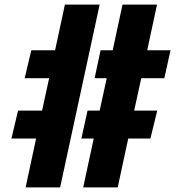

<svg xmlns="http://www.w3.org/2000/svg" viewBox="-20 -820 796 840"><path d="M92 0 138 -214H30L59 -336H164L195 -478H88L117 -600H221L264 -800H416L243 0ZM344 0 390 -214H336L363 -336H416L447 -478H394L420 -600H473L516 -800H667L624 -600H726L699 -478H598L567 -336H668L638 -214H541L495 0Z"/></svg>

Font: Big Shoulders Stencil Text Thin Black
Style: Regular
Weight: 900
Version: Version 2.001